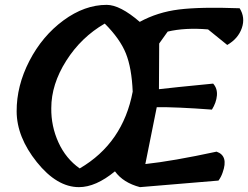

<svg xmlns="http://www.w3.org/2000/svg" viewBox="-20 -770 1021 790"><path d="M191 -325Q190 -251 220.5 -184Q251 -117 308 -77Q486 -181 526 -393Q522 -490 498 -550Q474 -610 411 -673Q314 -617 252.5 -520Q191 -423 191 -325ZM871 -146Q921 -129 896 -60Q890 -42 879 -27L556 0Q487 -18 453 -65Q374 0 305 0Q214 0 131.5 -103Q49 -206 48.5 -311.5Q48 -417 101 -519.5Q154 -622 241 -686Q328 -750 419 -750Q474 -750 555 -680Q628 -720 716.5 -731Q805 -742 966 -736Q990 -698 975 -654.5Q960 -611 915 -585L836 -649Q742 -657 670 -640L635 -591L634 -403Q683 -409 857 -426Q875 -406 872.5 -377Q870 -348 852 -319Q705 -330 625 -329L578 -95Q690 -107 871 -146Z"/></svg>

Font: Tillana SemiBold
Style: Regular
Weight: 600
Designer: Lipi Raval (Devanagari, Latin), Jonny Pinhorn (Latin)
Foundry: Indian Type Foundry
Version: Version 2.003;PS 1.0;hotconv 1.0.79;makeotf.lib2.5.61930; tt